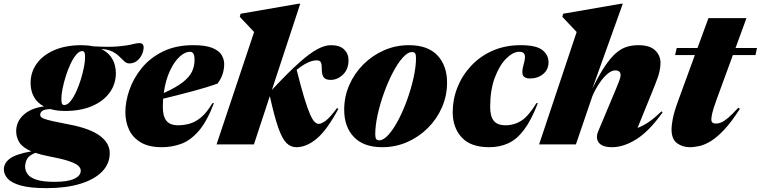

<svg xmlns="http://www.w3.org/2000/svg" viewBox="-104 -767 4041 1020"><path d="M143 232.5Q57 232.5 7.5 218.8Q-42 205 -62.8 182.2Q-83.5 159.5 -83.5 133Q-83.5 100 -52.2 76Q-21 52 62.5 37Q16.5 17 -0.8 -10Q-18 -37 -18 -70Q-18 -120.5 21.2 -156.8Q60.5 -193 129.5 -201.5Q93.5 -220.5 76 -252.8Q58.5 -285 58.5 -326Q58.5 -384 91.5 -429.5Q124.5 -475 185.2 -501Q246 -527 329 -527Q362 -527 390 -521Q475.5 -516 524.2 -520.5Q573 -525 597.5 -531.5Q622 -538 636 -538Q659 -538 659 -515.5Q659 -496.5 649.5 -476.5Q640 -456.5 623 -443.2Q606 -430 583.5 -430Q568.5 -430 556.8 -440.8Q545 -451.5 530.5 -466.2Q516 -481 493.5 -492.8Q471 -504.5 434.5 -506.5Q473.5 -487.5 492.5 -454.2Q511.5 -421 511.5 -378.5Q511.5 -320.5 478.5 -275Q445.5 -229.5 385 -203.5Q324.5 -177.5 241 -177.5Q198 -177.5 164 -187.5Q131 -186.5 120.2 -177.5Q109.5 -168.5 109.5 -158Q109.5 -151.5 113.5 -146.2Q117.5 -141 132.2 -135.5Q147 -130 178.2 -123Q209.5 -116 264.5 -105.5Q374.5 -84.5 426.8 -45.5Q479 -6.5 479 46.5Q479 103 438.2 144.8Q397.5 186.5 322.2 209.5Q247 232.5 143 232.5ZM237 -209Q253.5 -209 269.5 -228.2Q285.5 -247.5 299.8 -278Q314 -308.5 324.8 -343Q335.5 -377.5 341.8 -409.2Q348 -441 348 -462Q348 -482 344.2 -488.8Q340.5 -495.5 333 -495.5Q316.5 -495.5 300.5 -476.2Q284.5 -457 270.2 -426.5Q256 -396 245.2 -361.5Q234.5 -327 228.2 -295.2Q222 -263.5 222 -242.5Q222 -222.5 225.8 -215.8Q229.5 -209 237 -209ZM29.5 119Q29.5 139 42.2 157.5Q55 176 89 187.5Q123 199 186.5 199Q255 199 290 183Q325 167 325 139.5Q325 124.5 309.5 111.8Q294 99 256.2 87Q218.5 75 151.5 62.5Q113 55 84 45Q49 59 39.2 78.5Q29.5 98 29.5 119Z M1032.5 -219Q995.5 -121.5 951.5 -71Q907.5 -20.5 858.5 -2.8Q809.5 15 755.5 15Q687.5 15 644.8 -10Q602 -35 582 -77.2Q562 -119.5 562 -171Q562 -227.5 583.5 -289.5Q605 -351.5 649 -405.5Q693 -459.5 761.2 -493.2Q829.5 -527 923 -527Q989 -527 1024.5 -512.2Q1060 -497.5 1073.5 -474.5Q1087 -451.5 1087 -427.5Q1087 -369 1051.5 -323Q996.5 -303 917.8 -282Q839 -261 762.5 -242.5Q761 -221 761 -198.5Q761 -149.5 780 -125.5Q799 -101.5 842.5 -101.5Q872.5 -101.5 902.8 -109.8Q933 -118 963.8 -143.2Q994.5 -168.5 1024.5 -219ZM905 -492Q879 -492 850.2 -465.8Q821.5 -439.5 798.5 -390.2Q775.5 -341 766 -273Q833 -303 868.2 -331Q903.5 -359 916.5 -387.8Q929.5 -416.5 929.5 -448.5Q929.5 -473.5 923 -482.8Q916.5 -492 905 -492Z M1491 -747 1340.5 -289.5Q1426 -381 1484 -432.8Q1542 -484.5 1582 -505.8Q1622 -527 1653.5 -527Q1701 -527 1724.2 -504.2Q1747.5 -481.5 1747.5 -447.5Q1747.5 -399 1718.2 -370.8Q1689 -342.5 1652 -342.5Q1626 -342.5 1615.8 -356.2Q1605.5 -370 1605.5 -399Q1605.5 -428.5 1599.5 -437.5Q1593.5 -446.5 1579 -446.5Q1534.5 -446.5 1472 -396Q1495 -304.5 1512.2 -247.8Q1529.5 -191 1542.8 -160.8Q1556 -130.5 1567.2 -119.8Q1578.5 -109 1589 -109Q1604 -109 1626.2 -125.5Q1648.5 -142 1686.5 -193L1693.5 -188.5Q1633.5 -76.5 1579 -30.8Q1524.5 15 1470 15Q1440 15 1417.5 -7.5Q1395 -30 1374.2 -89Q1353.5 -148 1329.5 -256.5L1245 0H1046.5L1246 -597L1170 -677.5L1174 -694L1480 -747Z M2068.5 -527Q2168.5 -527 2219.8 -472.8Q2271 -418.5 2271 -328Q2271 -258.5 2244 -196.8Q2217 -135 2169.2 -87.2Q2121.5 -39.5 2059.2 -12.2Q1997 15 1927 15Q1827.5 15 1776 -39.2Q1724.5 -93.5 1724.5 -184Q1724.5 -253.5 1751.5 -315.2Q1778.5 -377 1826.2 -424.8Q1874 -472.5 1936.2 -499.8Q1998.5 -527 2068.5 -527ZM1910.5 -21.5Q1933.5 -21.5 1960.2 -51.5Q1987 -81.5 2012.8 -130.8Q2038.5 -180 2059.5 -238.5Q2080.5 -297 2093.2 -354.8Q2106 -412.5 2106 -459Q2106 -478 2100.8 -484.2Q2095.5 -490.5 2085 -490.5Q2062 -490.5 2035.2 -460.5Q2008.5 -430.5 1982.8 -381.2Q1957 -332 1936 -273.5Q1915 -215 1902.2 -157.2Q1889.5 -99.5 1889.5 -53Q1889.5 -34.5 1894.8 -28Q1900 -21.5 1910.5 -21.5Z M2654.5 -492Q2621.5 -492 2585.5 -456.2Q2549.5 -420.5 2524.8 -354.8Q2500 -289 2500 -198.5Q2500 -149.5 2519 -125.5Q2538 -101.5 2581.5 -101.5Q2628.5 -101.5 2666.8 -126.5Q2705 -151.5 2745.5 -219H2753.5Q2718.5 -128.5 2680 -77.5Q2641.5 -26.5 2596.2 -5.8Q2551 15 2494.5 15Q2396.5 15 2348.8 -37Q2301 -89 2301 -171Q2301 -239.5 2326.2 -303Q2351.5 -366.5 2398.8 -417.2Q2446 -468 2512.8 -497.5Q2579.5 -527 2662 -527Q2744.5 -527 2777.2 -501.2Q2810 -475.5 2810 -436Q2810 -397 2781.2 -373.5Q2752.5 -350 2711 -350Q2683 -350 2674.5 -366.8Q2666 -383.5 2677.5 -423.5Q2689 -463.5 2682.8 -477.8Q2676.5 -492 2654.5 -492Z M3043.5 -257.5 2955.5 0H2760L2959.5 -597L2883.5 -677.5L2887.5 -694L3193.5 -747H3204.5L3042.5 -295.5Q3078.5 -369 3109 -414.5Q3139.5 -460 3167.8 -484.5Q3196 -509 3225.2 -518Q3254.5 -527 3287.5 -527Q3348.5 -527 3376.8 -499.2Q3405 -471.5 3405 -432.5Q3405 -412.5 3399.2 -385.8Q3393.5 -359 3371.5 -305.5L3283 -87.5Q3308.5 -96.5 3339.5 -116.8Q3370.5 -137 3410 -175.5L3416 -170Q3345 -70 3277 -27.5Q3209 15 3148 15Q3095.5 15 3077.2 -9.2Q3059 -33.5 3074 -69.5L3161.5 -278Q3181.5 -325.5 3187.2 -342.2Q3193 -359 3193 -367Q3193 -393 3165 -393Q3144.5 -393 3122 -373.5Q3099.5 -354 3079 -323Q3058.5 -292 3043.5 -257.5Z M3704.5 -242.5Q3685.5 -190.5 3680.2 -167.2Q3675 -144 3675 -132Q3675 -110.5 3699.5 -110.5Q3713 -110.5 3728 -116.8Q3743 -123 3764.5 -141.2Q3786 -159.5 3818.5 -195L3826.5 -188.5Q3782.5 -120 3744.5 -79.2Q3706.5 -38.5 3673.8 -18.2Q3641 2 3612.8 8.5Q3584.5 15 3560 15Q3522.5 15 3493 -6Q3463.5 -27 3463.5 -81.5Q3463.5 -99 3469.8 -134Q3476 -169 3498 -229.5L3587.5 -474.5H3482.5L3491 -512H3601.5L3659.5 -670.5H3861.5L3803.5 -512H3917.5L3909.5 -474.5H3789.5Z"/></svg>

Font: Newsreader Display ExtraBold
Style: Italic
Weight: 800
Italic angle: -17°
Designer: Hugues Gentile
Foundry: Production Type
Version: Version 1.001